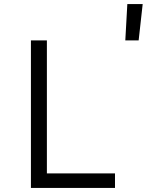

<svg xmlns="http://www.w3.org/2000/svg" viewBox="-20 -930 726 950"><path d="M133 0V-730H212V-72H549V0ZM600 -730 610 -910H686L666 -730Z"/></svg>

Font: Tiny Light
Style: Regular
Weight: 300
Monospace: yes
Designer: Philipp Nurullin, Konstantin Bulenkov
Foundry: JetBrains
Version: Version 2.251; ttfautohint (v1.8.4.7-5d5b)